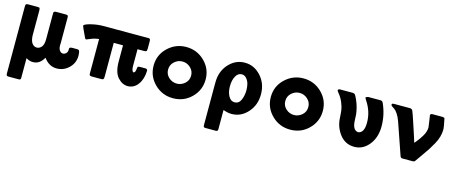

<svg xmlns="http://www.w3.org/2000/svg" viewBox="-44 -1002 4089 1739"><g transform="rotate(15 2000.5 -132.0)"><path d="M33 186V-450Q34 -462 38.5 -466.5Q43 -471 56 -471H146Q162 -471 165 -466Q168 -461 169 -445V-219Q169 -140 209 -119Q220 -113 233 -113Q257 -113 276.5 -134.5Q296 -156 296 -210V-449Q296 -456 297 -460Q298 -464 303.5 -467.5Q309 -471 319 -471H410Q421 -471 426 -468Q431 -465 431.5 -461.5Q432 -458 433 -449V-204Q433 -202 432.5 -197.5Q432 -193 432 -191Q432 -156 445 -139Q458 -122 476 -122Q492 -122 505 -135Q518 -148 518 -166V-179Q518 -194 547 -194H586Q602 -194 607.5 -189.5Q613 -185 616 -165Q618 -149 618 -140Q618 -71 569.5 -24Q521 23 455 23Q383 23 334 -45Q297 23 233 23Q199 23 169 3V185Q169 193 168 197Q167 201 162.5 204Q158 207 149 207H54Q42 207 38 202.5Q34 198 33 186Z M588 -412 590 -418Q600 -431 655.5 -444.5Q711 -458 763 -458H1186Q1194 -458 1198 -457Q1202 -456 1204 -451Q1206 -446 1206 -444Q1206 -442 1207 -433V-365Q1207 -363 1206.5 -359Q1206 -355 1206 -354Q1206 -343 1201 -339Q1196 -335 1177 -335H1119V-181Q1119 -133 1135 -124L1140 -123L1144 -125Q1155 -133 1157 -155.5Q1159 -178 1163 -182Q1168 -186 1188 -186H1232Q1252 -186 1253 -169Q1251 -91 1214 -40Q1177 11 1118 11Q1067 11 1025 -35.5Q983 -82 983 -184V-335H896V-20Q896 0 891 6Q888 9 883.5 10Q879 11 874 10.5Q869 10 863 11H783Q768 11 763.5 6Q759 1 759 -12V-334Q718 -330 684 -315Q650 -300 647 -300Q640 -300 635 -308Q588 -407 588 -412Z M1298 -230Q1298 -331 1370.5 -400Q1443 -469 1542 -469Q1643 -469 1714.5 -399Q1786 -329 1786 -229Q1786 -130 1715.5 -59.5Q1645 11 1542 11Q1441 11 1369.5 -59.5Q1298 -130 1298 -230ZM1434 -229Q1434 -185 1466.5 -155.5Q1499 -126 1542 -126Q1584 -126 1617 -155Q1650 -184 1650 -229Q1650 -273 1617.5 -303Q1585 -333 1542 -333Q1500 -333 1467 -303.5Q1434 -274 1434 -229Z M1878 174V-207Q1878 -250 1881 -271Q1894 -356 1953 -412.5Q2012 -469 2091 -469Q2179 -469 2242 -399.5Q2305 -330 2305 -229Q2305 -128 2242.5 -58.5Q2180 11 2092 11Q2056 11 2014 -5V174Q2014 185 2010 190Q2006 195 1994 195H1899Q1887 195 1882.5 190.5Q1878 186 1878 174ZM2091 -98Q2132 -98 2150 -139.5Q2168 -181 2168 -230Q2168 -259 2162 -286Q2156 -313 2137.5 -336.5Q2119 -360 2091 -360Q2055 -360 2034.5 -321.5Q2014 -283 2014 -228Q2014 -173 2035 -135.5Q2056 -98 2091 -98Z M2397 -230Q2397 -331 2469.5 -400Q2542 -469 2641 -469Q2742 -469 2813.5 -399Q2885 -329 2885 -229Q2885 -130 2814.5 -59.5Q2744 11 2641 11Q2540 11 2468.5 -59.5Q2397 -130 2397 -230ZM2533 -229Q2533 -185 2565.5 -155.5Q2598 -126 2641 -126Q2683 -126 2716 -155Q2749 -184 2749 -229Q2749 -273 2716.5 -303Q2684 -333 2641 -333Q2599 -333 2566 -303.5Q2533 -274 2533 -229Z M2966 -445Q2968 -458 2987 -458H3104Q3118 -458 3125.5 -450Q3133 -442 3149 -406Q3165 -370 3173.5 -334.5Q3182 -299 3184 -277.5Q3186 -256 3187 -218Q3191 -132 3242 -126Q3299 -132 3299 -230Q3299 -335 3237 -426Q3225 -443 3228 -450Q3242 -457 3250 -458H3365Q3381 -458 3389 -442Q3435 -341 3435 -231Q3435 -127 3379.5 -58Q3324 11 3243 11Q3159 11 3107.5 -54.5Q3056 -120 3051 -204Q3048 -257 3044.5 -282.5Q3041 -308 3024.5 -349Q3008 -390 2977 -427Q2968 -438 2966 -445Z M3471 -446Q3471 -450 3472.5 -452.5Q3474 -455 3477 -456Q3480 -457 3482 -457Q3484 -457 3488.5 -457.5Q3493 -458 3495 -458H3640Q3659 -458 3666.5 -442.5Q3674 -427 3705 -333Q3717 -297 3727 -266Q3737 -235 3742 -220Q3747 -205 3750.5 -193Q3754 -181 3756 -175.5Q3758 -170 3760 -165Q3761 -166 3776 -184.5Q3791 -203 3800 -216Q3809 -229 3822 -250Q3835 -271 3841.5 -292.5Q3848 -314 3848 -333Q3848 -341 3840 -390Q3832 -439 3832 -443Q3832 -458 3853 -458H3944Q3959 -458 3965 -452L3967 -446Q3983 -370 3983 -351Q3983 -317 3973.5 -282Q3964 -247 3943 -209.5Q3922 -172 3906 -147Q3890 -122 3858.5 -78Q3827 -34 3815 -16Q3810 -9 3808 -6.5Q3806 -4 3801.5 -2Q3797 0 3789 0H3695Q3683 0 3678 -4.5Q3673 -9 3668 -25L3568 -314Q3554 -354 3536 -380.5Q3518 -407 3504.5 -415.5Q3491 -424 3481 -431.5Q3471 -439 3471 -446Z"/></g></svg>

Font: CMU Sans Serif
Style: Bold
Weight: 700
Version: Version 0.7.0